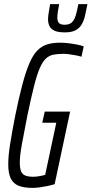

<svg xmlns="http://www.w3.org/2000/svg" viewBox="-20 -903 444 931"><path d="M138 8Q97 8 71 -2Q45 -12 32.5 -37Q20 -62 20 -106Q20 -147 29 -204Q38 -261 54 -343Q72 -431 88.5 -493Q105 -555 122 -595Q139 -635 160 -657Q181 -679 208 -687.5Q235 -696 271 -696Q290 -696 311.5 -693.5Q333 -691 353 -687Q373 -683 386 -678L375 -628Q362 -632 346 -635Q330 -638 314.5 -640Q299 -642 289 -642Q260 -642 239.5 -638Q219 -634 203 -619.5Q187 -605 173 -573Q159 -541 145 -485.5Q131 -430 113 -344Q96 -259 86 -203Q76 -147 76 -115Q76 -87 82.5 -72Q89 -57 103.5 -51.5Q118 -46 140 -46Q152 -46 162.5 -47.5Q173 -49 183 -51Q193 -53 199 -55L253 -308H185L197 -362H320L245 -10Q229 -5 210 -1Q191 3 172.5 5.5Q154 8 138 8ZM295 -746Q263 -746 245.5 -753.5Q228 -761 220.5 -775.5Q213 -790 213 -809Q213 -825 216.5 -843.5Q220 -862 223 -883H267Q263 -863 260.5 -846.5Q258 -830 258 -817Q258 -800 266 -791.5Q274 -783 293 -783Q316 -783 328 -794Q340 -805 347 -827.5Q354 -850 360 -883H404Q398 -853 392.5 -828Q387 -803 376 -784.5Q365 -766 346 -756Q327 -746 295 -746Z"/></svg>

Font: Saira UltraCondensed
Style: Italic
Weight: 400
Width: 1
Italic angle: -12°
Designer: Hector Gatti with collaboration of the Omnibus-Type team
Foundry: Omnibus-Type
Version: Version 1.101